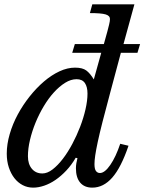

<svg xmlns="http://www.w3.org/2000/svg" viewBox="-20 -850 662 880"><path d="M331 -487Q305 -487 278.5 -470.5Q252 -454 227 -426.5Q202 -399 180.5 -363Q159 -327 143 -288Q127 -249 117.5 -209Q108 -169 108 -134Q108 -98 126 -76.5Q144 -55 174 -55Q197 -55 221 -73.5Q245 -92 268 -122Q291 -152 311.5 -190.5Q332 -229 347.5 -269.5Q363 -310 372 -349.5Q381 -389 381 -421Q381 -452 369 -469.5Q357 -487 331 -487ZM444 -608H311L323 -648H456Q466 -683 472 -705.5Q478 -728 480 -737Q484 -753 484 -763Q484 -778 464 -784Q444 -790 392 -790L403 -830H596L546 -648H622L610 -608H534L485 -425Q464 -347 450 -292Q436 -237 428 -199.5Q420 -162 416.5 -138Q413 -114 413 -98Q413 -75 420 -66Q427 -57 438 -57Q460 -57 485.5 -94Q511 -131 531 -191L569 -182Q535 -82 494.5 -36Q454 10 403 10Q367 10 347.5 -13Q328 -36 328 -79Q328 -90 330 -102Q332 -114 335 -125L327 -127Q308 -94 284 -68.5Q260 -43 234.5 -25.5Q209 -8 182.5 1Q156 10 132 10Q106 10 84 -1.5Q62 -13 46 -33.5Q30 -54 20.5 -82.5Q11 -111 11 -146Q11 -189 24.5 -235.5Q38 -282 61.5 -325.5Q85 -369 116 -408Q147 -447 181.5 -476.5Q216 -506 252.5 -523Q289 -540 324 -540Q358 -540 375.5 -527Q393 -514 410 -486Z"/></svg>

Font: SVN-Libre Baskerville
Style: Italic
Weight: 400
Italic angle: -14°
Designer: Pablo Impallari, Rodrigo Fuenzalida
Foundry: Pablo Impallari, Rodrigo Fuenzalida
Version: Version 1.000; ttfautohint (v1.8.4)